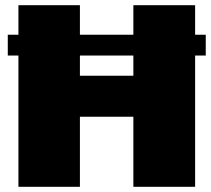

<svg xmlns="http://www.w3.org/2000/svg" viewBox="-20 -720 813 740"><path d="M51 -700H288V-336L236 -428H546L494 -336V-700H732V0H494V-363L546 -270H236L288 -363V0H51ZM773 -586V-506H10V-586Z"/></svg>

Font: Pathway Extreme SemiCondensed Black
Style: Regular
Weight: 900
Width: 4
Version: Version 1.001;gftools[0.9.26]